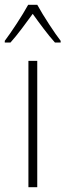

<svg xmlns="http://www.w3.org/2000/svg" viewBox="-43 -784 274 804"><path d="M113 -764H75C51 -720 5 -650 -23 -613V-606H1C30 -638 67 -689 94 -726C122 -687 157 -639 187 -606H211V-613C188 -642 138 -718 113 -764ZM113 0V-529H76V0Z"/></svg>

Font: Noto Sans Devanagari Condensed ExtraLight
Style: Regular
Weight: 200
Width: 3
Designer: Jelle Bosma - Monotype Design Team
Foundry: Monotype Imaging Inc.
Version: Version 2.004